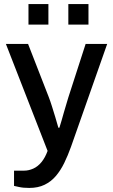

<svg xmlns="http://www.w3.org/2000/svg" viewBox="-20 -742 556 944"><path d="M124 182Q94 182 74 177.5Q54 173 49 172V97H99Q121 97 143.5 87Q166 77 184 55Q202 33 214 0L9 -526H118L220 -264Q227 -246 235.5 -219Q244 -192 252.5 -164Q261 -136 267 -114H272Q277 -129 282.5 -148.5Q288 -168 294 -189Q300 -210 306 -229.5Q312 -249 316 -263L401 -526H507L329 -20Q314 22 296 59Q278 96 254.5 123.5Q231 151 199 166.5Q167 182 124 182ZM120 -621V-722H218V-621ZM316 -621V-722H415V-621Z"/></svg>

Font: Archivo SemiBold Medium
Style: Regular
Weight: 500
Version: Version 2.001